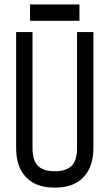

<svg xmlns="http://www.w3.org/2000/svg" viewBox="-20 -827 490 859"><path d="M114.3 -733.9V-807.1H335.4V-733.9ZM125.5 -164.6Q125.5 -108.4 150.1 -84.7Q174.8 -61 220.7 -61H229.5Q275.4 -61 300 -84.7Q324.7 -108.4 324.7 -164.6V-683.6H397.9V-164.6Q397.9 -80.6 353.3 -34.2Q308.6 12.2 229.5 12.2H220.7Q141.6 12.2 96.9 -33.9Q52.2 -80.1 52.2 -164.6V-683.6H125.5Z"/></svg>

Font: Anka/Coder Narrow
Style: Regular
Weight: 400
Width: 3
Monospace: yes
Version: Version 001.100